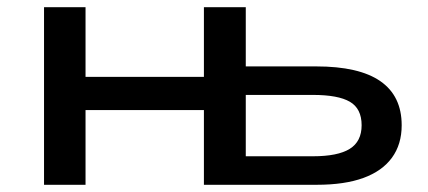

<svg xmlns="http://www.w3.org/2000/svg" viewBox="-20 -512 1187 532"><path d="M102 0V-492H217V-299H545V-492H661V-328H856Q975 -328 1034 -287Q1093 -246 1093 -165Q1093 -112 1066 -75Q1039 -38 987 -19Q935 0 858 0H545V-207H217V0ZM661 -79H847Q916 -79 949 -99.5Q982 -120 982 -165Q982 -211 949.5 -230Q917 -249 847 -249H661Z"/></svg>

Font: Nunito Sans 10pt Expanded SemiBold
Style: Regular
Weight: 600
Width: 7
Designer: Vernon Adams
Foundry: Vernon Adams
Version: Version 3.101;gftools[0.9.27]